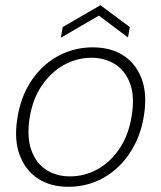

<svg xmlns="http://www.w3.org/2000/svg" viewBox="-20 -706 620 738"><path d="M243 12Q174 12 126 -19.5Q78 -51 56 -109Q34 -167 46 -246Q55 -310 80.5 -361Q106 -412 145 -448.5Q184 -485 233 -504.5Q282 -524 336 -524Q406 -524 454 -493Q502 -462 524 -404.5Q546 -347 534 -267Q525 -204 499 -152.5Q473 -101 434 -64Q395 -27 346.5 -7.5Q298 12 243 12ZM249 -28Q305 -28 355 -55.5Q405 -83 440.5 -136.5Q476 -190 487 -266Q498 -339 479 -387.5Q460 -436 421 -460Q382 -484 332 -484Q276 -484 226 -456.5Q176 -429 140 -376Q104 -323 93 -247Q83 -175 101.5 -126Q120 -77 159 -52.5Q198 -28 249 -28ZM214 -561 221 -602 366 -686 479 -602 472 -562 360 -646Z"/></svg>

Font: DM Sans 12pt ExtraLight
Style: Italic
Weight: 250
Italic angle: -10°
Version: Version 4.004;gftools[0.9.30]